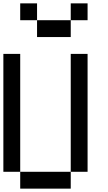

<svg xmlns="http://www.w3.org/2000/svg" viewBox="-20 -1120 640 1140"><path d="M0 -100V-800H100V-100ZM100 -1100H200V-1000H100ZM100 -100H400V0H100ZM200 -1000H400V-900H200ZM400 -100V-800H500V-100ZM500 -1100V-1000H400V-1100Z"/></svg>

Font: Galmuri9 Regular
Style: Regular
Weight: 400
Designer: Lee Minseo (quiple)
Version: Version 2.399;hotconv 1.1.1;makeotfexe 2.6.0 DEVELOPMENT